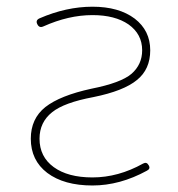

<svg xmlns="http://www.w3.org/2000/svg" viewBox="-20 -575 540 581"><path d="M259.8 -13.7Q173.8 -13.7 123 -51.8Q73.2 -89.8 73.2 -155.3Q73.2 -215.8 117.2 -251Q162.1 -286.1 256.8 -306.6Q345.7 -324.2 377.9 -351.6Q410.2 -379.9 410.2 -422.9Q410.2 -471.7 369.1 -501Q328.1 -529.3 259.8 -529.3Q187.5 -529.3 111.3 -495.1Q98.6 -489.3 92.8 -502Q86.9 -513.7 99.6 -519.5Q180.7 -554.7 259.8 -554.7Q339.8 -554.7 387.7 -518.6Q434.6 -482.4 434.6 -422.9Q434.6 -365.2 394.5 -333Q354.5 -299.8 262.7 -281.2Q173.8 -264.6 137.7 -235.4Q99.6 -205.1 99.6 -155.3Q99.6 -100.6 142.6 -69.3Q185.5 -38.1 259.8 -38.1Q337.9 -38.1 413.1 -80.1Q423.8 -85.9 429.7 -75.2Q436.5 -64.5 424.8 -58.6Q342.8 -13.7 259.8 -13.7Z"/></svg>

Font: Rounded-X Mgen+ 1m thin
Style: Regular
Weight: 100
Designer: [Source Han Sans]
Ryoko NISHIZUKA  (kana & ideographs); Paul D. Hunt (Latin, Greek & Cyrillic); Wenlong ZHANG  (bopomofo
Version: Version 1.059.20150602